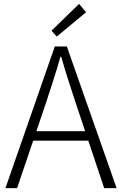

<svg xmlns="http://www.w3.org/2000/svg" viewBox="-20 -968 628 988"><path d="M8 0 262 -729H324L580 0H516L374 -425Q353 -489 333.5 -549Q314 -609 295 -676H291Q272 -609 252.5 -549Q233 -489 212 -425L68 0ZM127 -244V-293H457V-244ZM272 -780 245 -810 387 -948 423 -905Z"/></svg>

Font: Noto Sans SC Thin Light
Style: Regular
Weight: 300
Version: Version 2.004-H2;hotconv 1.0.118;makeotfexe 2.5.65603